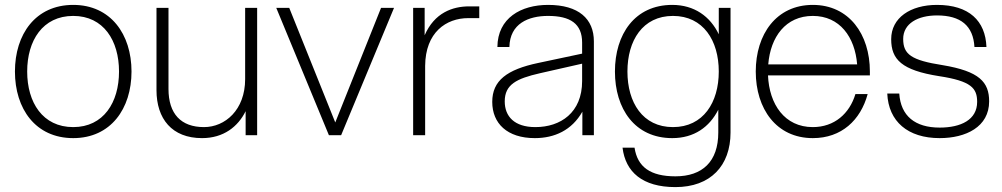

<svg xmlns="http://www.w3.org/2000/svg" viewBox="-20 -552 4090 784"><path d="M279 12C432 12 517 -108 517 -260C517 -412 432 -532 279 -532C125 -532 41 -412 41 -260C41 -108 125 12 279 12ZM91 -260C91 -386 154 -487 279 -487C403 -487 466 -386 466 -260C466 -134 403 -33 279 -33C154 -33 91 -134 91 -260Z M668 -189V-520H619V-184C619 -67 682 12 805 12C893 12 952 -35 983 -98V0H1030V-520H981V-229C981 -103 899 -33 813 -33C719 -33 668 -87 668 -189Z M1323 0H1373L1589 -520H1536L1349 -52L1161 -520H1108Z M1667 0H1716V-283C1717 -420 1802 -478 1892 -478H1937V-526H1896C1828 -526 1754 -500 1714 -408V-520H1667Z M2358 0H2405V-383C2405 -475 2343 -532 2218 -532C2108 -532 2012 -479 2011 -360H2060C2062 -456 2138 -487 2218 -487C2309 -487 2357 -455 2357 -378V-333L2178 -295C2050 -268 1990 -223 1990 -136C1990 -48 2051 12 2164 12C2244 12 2315 -20 2358 -96ZM2041 -138C2041 -207 2089 -231 2185 -253L2357 -292V-221C2357 -92 2269 -33 2166 -33C2080 -33 2041 -77 2041 -138Z M2738 212C2881 212 2963 125 2963 -11V-520H2915V-412C2880 -485 2815 -532 2725 -532C2572 -532 2491 -412 2491 -260C2491 -108 2572 12 2725 12C2814 12 2877 -33 2913 -104V-11C2913 108 2848 168 2738 168C2636 168 2583 130 2571 51H2522C2534 150 2603 212 2738 212ZM2542 -260C2542 -386 2604 -487 2728 -487C2852 -487 2915 -386 2915 -260C2915 -134 2852 -33 2728 -33C2604 -33 2542 -134 2542 -260Z M3299 12C3416 12 3494 -61 3523 -168H3473C3449 -88 3387 -33 3299 -33C3184 -33 3121 -126 3116 -244H3532V-260C3532 -412 3447 -532 3299 -532C3150 -532 3066 -412 3066 -260C3066 -108 3150 12 3299 12ZM3117 -289C3126 -401 3188 -487 3299 -487C3409 -487 3471 -401 3480 -289Z M3817 12C3924 12 4019 -34 4019 -138C4019 -217 3979 -261 3829 -286C3701 -306 3668 -330 3668 -393C3668 -456 3728 -489 3806 -489C3903 -489 3954 -447 3959 -360H4008C4004 -467 3937 -532 3806 -532C3697 -532 3619 -479 3619 -392C3619 -309 3662 -265 3815 -241C3946 -221 3970 -192 3970 -136C3970 -63 3904 -31 3817 -31C3716 -31 3658 -79 3652 -170H3603C3608 -56 3687 12 3817 12Z"/></svg>

Font: Aspekta 200
Style: Regular
Weight: 200
Designer: Ivo Dolenc
Version: Version 2.000